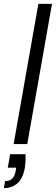

<svg xmlns="http://www.w3.org/2000/svg" viewBox="-42 -740 287 986"><path d="M28 0 155 -720H225L98 0ZM-22 226 -16 190Q9 190 22 176Q35 162 39 135L41 121H-2L10 52H89Q90 70 89 87.5Q88 105 86 119Q76 177 47.5 201.5Q19 226 -22 226Z"/></svg>

Font: DM Sans 12pt Light
Style: Italic
Weight: 300
Italic angle: -10°
Version: Version 4.004;gftools[0.9.30]